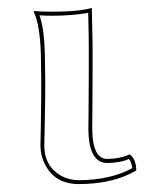

<svg xmlns="http://www.w3.org/2000/svg" viewBox="-20 -459 374 489"><path d="M85 -261.2 84 -321.8Q82 -394.5 65.9 -429.2L67.9 -431.2Q80.1 -429.2 111.8 -429.2Q178.2 -429.2 210.9 -438Q212.9 -438.5 213.9 -439Q213.9 -438 215.8 -342.8V-272Q215.8 -236.8 215.3 -178.2Q214.8 -143.1 214.8 -130.9Q215.8 -55.2 252 -54.2Q286.6 -54.7 310.1 -65.9Q326.7 -54.2 327.1 -24.9Q268.6 9.8 180.2 9.8Q118.2 9.8 92.8 -43.9Q83 -65.4 83 -87.9Q83 -98.1 84 -135.3Q85.4 -222.7 85 -261.2ZM95.2 -261.2Q95.7 -222.2 93.8 -134.8Q92.8 -98.1 92.8 -87.9Q92.8 -38.1 132.3 -13.2Q153.8 -0.5 180.2 0Q262.2 -0.5 316.9 -30.8Q314.9 -45.9 308.6 -54.2Q285.6 -43.9 252 -43.9Q205.6 -45.4 205.1 -130.9Q205.1 -143.6 205.6 -178.7Q206.1 -237.8 206.1 -272V-342.8Q206.1 -369.6 204.6 -426.3Q162.6 -418.9 111.8 -418.9Q98.1 -418.9 80.6 -419.9Q92.8 -385.7 94.2 -322.3Z"/></svg>

Font: Linux Biolinum Outline O
Style: Bold
Weight: 700
Designer: Philipp H. Poll
Foundry: Philipp H. Poll
Version: Version 0.9.2